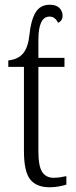

<svg xmlns="http://www.w3.org/2000/svg" viewBox="-20 -780 321 810"><path d="M189 10Q133 10 107 -23.5Q81 -57 81 -143V-498H15V-525Q58 -530 78.5 -556Q99 -582 104 -632Q110 -693 129.5 -726.5Q149 -760 190 -760Q217 -760 230.5 -746.5Q244 -733 244 -714Q244 -692 225 -684Q219 -696 210.5 -703Q202 -710 189 -710Q142 -710 142 -612V-536H252V-498H142V-141Q142 -79 158 -54.5Q174 -30 206 -30Q221 -30 233.5 -32Q246 -34 260 -37V-1Q247 3 228.5 6.5Q210 10 189 10Z"/></svg>

Font: Noto Serif Condensed Light
Style: Regular
Weight: 300
Width: 3
Designer: Monotype Design Team
Foundry: Monotype Imaging Inc.
Version: Version 2.013